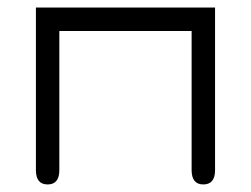

<svg xmlns="http://www.w3.org/2000/svg" viewBox="-20 -481 664 508"><path d="M75 -31V-461H549V-31Q549 7 518 7Q487 7 487 -31V-399H137V-31Q137 7 106 7Q75 7 75 -31Z"/></svg>

Font: Jura Medium
Style: Regular
Weight: 500
Designer: Daniel Johnson, Alexei Vanyashin
Foundry: Daniel Johnson
Version: Version 5.103